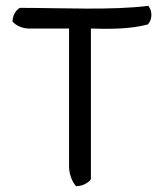

<svg xmlns="http://www.w3.org/2000/svg" viewBox="-20 -619 566 659"><path d="M23 -545C34 -532 56 -521 80 -521H217V-48C217 -21 228 6 241 20C263 20 283 9 292 -4V-521C354 -519 428 -519 487 -535C503 -550 504 -581 489 -599C365 -583 190 -592 48 -592C35 -585 23 -566 23 -545Z"/></svg>

Font: Snowfall
Style: Regular
Weight: 400
Designer: Jasper
Foundry: Cannot Into Space Fonts
Version: Version 0.9